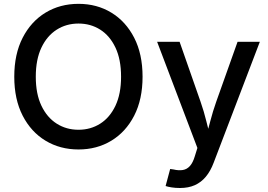

<svg xmlns="http://www.w3.org/2000/svg" viewBox="-20 -757 1374 985"><path d="M382.8 9.8Q288.1 9.8 213.6 -35.2Q139.2 -80.1 96.2 -163.8Q53.2 -247.6 53.2 -363.3Q53.2 -479.5 96.2 -563.2Q139.2 -647 213.6 -692.1Q288.1 -737.3 382.8 -737.3Q477.1 -737.3 551.3 -692.1Q625.5 -647 668.5 -563.2Q711.4 -479.5 711.4 -363.3Q711.4 -247.6 668.5 -163.8Q625.5 -80.1 551.3 -35.2Q477.1 9.8 382.8 9.8ZM382.8 -91.3Q444.8 -91.3 494.1 -122.6Q543.5 -153.8 572.3 -214.6Q601.1 -275.4 601.1 -363.3Q601.1 -452.1 572.3 -512.9Q543.5 -573.7 494.1 -605Q444.8 -636.2 382.8 -636.2Q320.3 -636.2 270.8 -604.7Q221.2 -573.2 192.4 -512.5Q163.6 -451.7 163.6 -363.3Q163.6 -275.4 192.4 -214.8Q221.2 -154.3 270.8 -122.8Q320.3 -91.3 382.8 -91.3ZM829.6 197.3 853 109.9 870.1 112.3Q896.5 118.7 917.7 115.2Q939 111.8 954.3 94.7Q969.7 77.6 979.5 44.4L992.7 2L786.1 -542.5H901.4L1008.8 -235.4Q1026.4 -185.1 1038.6 -135Q1050.8 -85 1064.5 -35.6H1032.2Q1045.9 -85 1058.8 -135.3Q1071.8 -185.5 1089.4 -235.4L1198.7 -542.5H1313L1076.2 77.6Q1060.1 120.6 1036.1 149.4Q1012.2 178.2 979.5 192.9Q946.8 207.5 903.3 207.5Q879.4 207.5 859.9 204.3Q840.3 201.2 829.6 197.3Z"/></svg>

Font: Inter 16pt Medium
Style: Regular
Weight: 500
Version: Version 4.001;git-66647c0bb